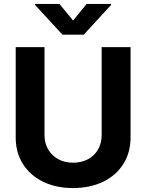

<svg xmlns="http://www.w3.org/2000/svg" viewBox="-20 -947 744 977"><path d="M644.4 -707V-247.5Q644.4 -171.4 608 -113.2Q571.6 -54.9 505.2 -22.5Q438.9 9.9 351.9 9.9Q264.9 9.9 198.8 -22.5Q132.7 -54.9 96.3 -113.2Q59.9 -171.4 59.9 -247.5V-707H206.4V-259.9Q206.4 -219.6 224.6 -187.6Q242.9 -155.6 276 -137.3Q309 -119.1 351.9 -119.1Q395.7 -119.1 428.7 -137.3Q461.8 -155.6 479.6 -187.6Q497.3 -219.6 497.3 -259.9V-707ZM351.9 -842.5 420.9 -927.1H545.2V-921.8L406 -770.5H297.7L158.5 -921.8V-927.1H282.4Z"/></svg>

Font: Pretendard JP Variable
Style: Regular
Weight: 400
Designer: Base glyphs from Inter by Rasmus Andersson; Hangul glyphs from Noto Sans CJK(Source Han Sans) by Jang Soo-young and Kang
Foundry: Kil Hyung-jin
Version: Version 1.307;Glyphs 3.2 (3192)